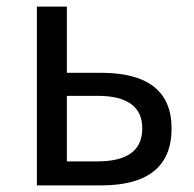

<svg xmlns="http://www.w3.org/2000/svg" viewBox="-20 -563 588 583"><path d="M92 -543H183V-342H286Q501 -342 501 -173Q501 0 286 0H92ZM276 -73Q412 -73 412 -173Q412 -272 276 -272H183V-73Z"/></svg>

Font: 思源黑体R
Style: Regular
Weight: 400
Designer: Ryoko NISHIZUKA  (kana & ideographs); Paul D. Hunt (Latin, Greek & Cyrillic); Wenlong ZHANG  (bopomofo); Sandoll Communi
Foundry: Adobe Systems Incorporated
Version: Version 1.00 June 24, 2014, initial release